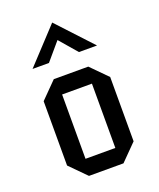

<svg xmlns="http://www.w3.org/2000/svg" viewBox="-145 -879 802 968"><g transform="rotate(-20 255.5 -395.0)"><path d="M434 -87 348 0H163L77 -87V-432L163 -519H348L434 -432ZM336 -87V-432H176V-87ZM426 -604H329L248 -698L168 -604H80L253 -790Z"/></g></svg>

Font: Iceberg
Style: Regular
Weight: 400
Designer: Victor Kharyk
Foundry: Cyreal (www.cyreal.org)
Version: Version 1.002